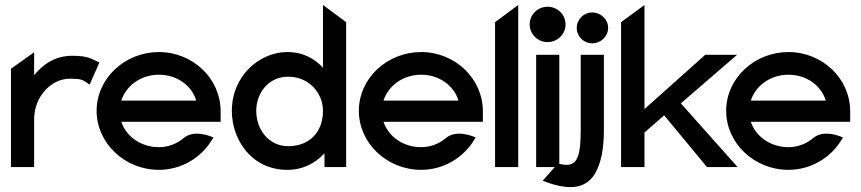

<svg xmlns="http://www.w3.org/2000/svg" viewBox="-20 -671 3458 771"><path d="M24 0H117V-190C117 -241 136 -281 162 -309C185 -334 218 -355 262 -355C306 -355 313 -350 330 -338L340 -331L379 -420C346 -435 335 -447 270 -447C201 -447 153 -413 117 -369V-461L24 -395Z M368 -226C368 -95 482 11 618 11C708 11 787 -37 831 -109L837 -119L827 -123C826 -123 760 -152 718 -117C691 -94 656 -80 618 -80C547 -80 487 -122 467 -182H866V-224C866 -356 754 -462 618 -462C482 -462 368 -357 368 -226ZM467 -267C486 -327 546 -371 618 -371C690 -371 750 -328 768 -267Z M911 -226C911 -108 992 11 1133 11C1199 11 1247 -17 1283 -55V0H1370V-582L1277 -651V-399C1244 -435 1198 -462 1133 -462C1023 -462 911 -367 911 -226ZM1009 -226C1009 -295 1056 -363 1137 -363C1223 -363 1277 -295 1277 -226C1277 -143 1225 -84 1137 -84C1060 -84 1009 -150 1009 -226Z M1421 -226C1421 -95 1535 11 1671 11C1761 11 1840 -37 1884 -109L1890 -119L1880 -123C1879 -123 1813 -152 1771 -117C1744 -94 1709 -80 1671 -80C1600 -80 1540 -122 1520 -182H1919V-224C1919 -356 1807 -462 1671 -462C1535 -462 1421 -357 1421 -226ZM1520 -267C1539 -327 1599 -371 1671 -371C1743 -371 1803 -328 1821 -267Z M1968 0H2061V-651L1968 -582Z M2107 -573C2107 -533 2140 -502 2179 -502C2218 -502 2251 -533 2251 -573C2251 -613 2218 -644 2179 -644C2140 -644 2107 -613 2107 -573ZM2133 0H2226V-451H2133Z M2159 55 2173 60C2265 93 2349 96 2385 -8C2398 -43 2405 -90 2405 -153V-451H2312V-153C2312 -46 2299 -9 2254 -9C2245 -9 2231 -12 2220 -14ZM2296 -559C2296 -525 2324 -497 2358 -497C2392 -497 2422 -524 2422 -559C2422 -594 2392 -621 2358 -621C2324 -621 2296 -593 2296 -559Z M2474 0H2568V-139L2647 -208L2819 0H2942L2714 -256L2940 -451H2812L2568 -233V-651L2474 -582Z M2896 -226C2896 -95 3010 11 3146 11C3236 11 3315 -37 3359 -109L3365 -119L3355 -123C3354 -123 3288 -152 3246 -117C3219 -94 3184 -80 3146 -80C3075 -80 3015 -122 2995 -182H3394V-224C3394 -356 3282 -462 3146 -462C3010 -462 2896 -357 2896 -226ZM2995 -267C3014 -327 3074 -371 3146 -371C3218 -371 3278 -328 3296 -267Z"/></svg>

Font: Charger Sport
Style: Bd
Weight: 700
Designer: Jasper
Foundry: Cannot Into Space Fonts
Version: Version 1.1